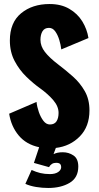

<svg xmlns="http://www.w3.org/2000/svg" viewBox="-20 -726 490 954"><path d="M219.5 208Q189.5 208 159.2 203Q129 198 106 187.5L137 118.5Q158.5 128.5 180.2 133.8Q202 139 227.5 139Q254 139 269 128.8Q284 118.5 284 104Q284 95 278.8 89Q273.5 83 258.5 83Q235.5 83 223.5 104.5L148.5 83.5L174.5 5.5Q110.5 -8 73 -52.8Q35.5 -97.5 25.5 -161L161.5 -219.5Q164 -195 173 -169.2Q182 -143.5 195.8 -125.5Q209.5 -107.5 228 -107.5Q250.5 -107.5 260.8 -123.2Q271 -139 271 -165Q271 -197.5 245 -228Q219 -258.5 179.5 -287Q145.5 -311 110.8 -344.8Q76 -378.5 52.5 -423.2Q29 -468 29 -524.5Q29 -614 84.8 -660Q140.5 -706 226.5 -706Q283.5 -706 324.2 -682.2Q365 -658.5 388.8 -620Q412.5 -581.5 419.5 -537L284.5 -480.5Q282 -503 274.5 -527.8Q267 -552.5 254.5 -570Q242 -587.5 223.5 -587.5Q201 -587.5 191 -570.5Q181 -553.5 181 -528Q181 -496.5 203.2 -467.8Q225.5 -439 269.5 -405.5Q306.5 -377.5 342.2 -345.8Q378 -314 401.2 -273.2Q424.5 -232.5 424.5 -177.5Q424.5 -97.5 376.8 -48.5Q329 0.5 257.5 9L246 40Q263.5 30.5 292 30.5Q321.5 30.5 345.2 46.5Q369 62.5 369 101.5Q369 157 326 182.5Q283 208 219.5 208Z"/></svg>

Font: Trispace Condensed
Style: Bold
Weight: 700
Width: 3
Designer: Tyler Finck
Foundry: Etcetera Type Company
Version: Version 1.210; ttfautohint (v1.8.3)